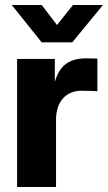

<svg xmlns="http://www.w3.org/2000/svg" viewBox="-20 -753 434 773"><path d="M48.8 0H205.6V-271C205.6 -346.2 248 -387.7 307.6 -387.7C332 -387.7 360.8 -386.7 372.1 -385.7V-517.1C359.4 -517.6 345.2 -518.1 327.6 -518.1C259.3 -518.1 220.7 -490.2 201.7 -426.3H200.7V-515.6H48.8ZM147.9 -732.9H27.8V-732.4L147.9 -582.5H271L394 -732.4V-732.9H273.9L209.5 -652.3Z"/></svg>

Font: Raveo Display
Style: Bold
Weight: 700
Designer: Jakub Foglar, Rasmus Andersson (Inter)
Foundry: Jakubfoglar.com
Version: Version 1.100;Glyphs 3.2.3 (3260)